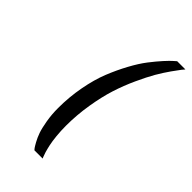

<svg xmlns="http://www.w3.org/2000/svg" viewBox="-220 -760 820 820"><g transform="rotate(45 190.0 -350.0)"><path d="M330.1 -700.2H379.9Q376 -695.8 369.1 -687.5Q362.3 -679.2 342.3 -650.9Q322.3 -622.6 304.4 -591.8Q286.6 -561 264.4 -512.7Q242.2 -464.4 226.3 -414.6Q210.4 -364.7 199.7 -299.8Q189 -234.9 189 -169.9Q189 -138.7 191.9 -109.6Q194.8 -80.6 199 -61.5Q203.1 -42.5 207.5 -27.8Q211.9 -13.7 214.8 -6.8L217.8 0H168Q165.5 -2.4 161.9 -7.3Q158.2 -12.2 148.4 -29.8Q138.7 -47.4 131.3 -68.4Q124 -89.4 117.9 -124.8Q111.8 -160.2 111.8 -199.2Q111.8 -266.1 123.8 -329.8Q135.7 -393.6 155 -441.9Q174.3 -490.2 197.8 -533.4Q221.2 -576.7 244.1 -606.4Q267.6 -636.7 287.1 -658.2Q306.6 -679.7 318.4 -689.9Z"/></g></svg>

Font: Pfennig
Style: Italic
Weight: 500
Italic angle: -13°
Version: Version 20120410 ; ttfautohint (v0.8)